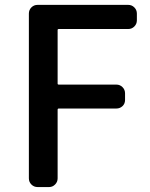

<svg xmlns="http://www.w3.org/2000/svg" viewBox="-20 -756 605 776"><path d="M131.8 0Q117.2 0 106.9 -10.3Q96.7 -20.5 96.7 -35.2V-701.2Q96.7 -715.8 106.9 -726.1Q117.2 -736.3 131.8 -736.3H498Q512.7 -736.3 522.9 -726.1Q533.2 -715.8 533.2 -701.2V-673.8Q533.2 -659.2 522.9 -648.9Q512.7 -638.7 498 -638.7H217.8Q212.9 -638.7 212.9 -634.8V-418Q212.9 -414.1 217.8 -414.1H450.2Q464.8 -414.1 475.1 -403.8Q485.4 -393.6 485.4 -378.9V-351.6Q485.4 -336.9 475.1 -327.1Q464.8 -317.4 450.2 -317.4H217.8Q212.9 -317.4 212.9 -312.5V-35.2Q212.9 -20.5 202.6 -10.3Q192.4 0 178.7 0Z"/></svg>

Font: Gen Jyuu GothicL Medium
Style: Regular
Weight: 500
Designer: [Source Han Sans]
Ryoko NISHIZUKA  (kana & ideographs); Paul D. Hunt (Latin, Greek & Cyrillic); Wenlong ZHANG  (bopomofo
Version: Version 1.002.20150607